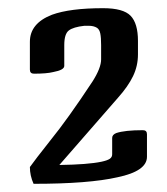

<svg xmlns="http://www.w3.org/2000/svg" viewBox="-20 -742 409 469"><path d="M317 -609V-642Q317 -685 299 -703.5Q281 -722 232 -722Q151 -722 107 -706Q53 -685 53 -640V-572Q53 -562 63 -562Q94 -562 110 -566Q137 -571 137 -581V-632Q137 -659 148 -667.5Q159 -676 186 -679H197Q209 -679 217 -674Q223 -670 225 -660Q227 -650 227 -632V-597Q227 -576 206 -543Q146 -452 103 -399Q65 -351 53 -334Q53 -313 62 -293Q197 -293 267 -309Q339 -324 339 -359V-414Q339 -424 329 -424Q285 -424 264 -417Q254 -413 254 -405V-365Q254 -358 248 -354Q242 -350 228 -347Q195 -340 125 -339L268 -503Q293 -531 305 -556Q317 -581 317 -609Z"/></svg>

Font: Federant
Style: Regular
Weight: 400
Designer: Olexa M. Volochay, Alexei Vanyashin, Otto Ludwig Naegele
Foundry: Cyreal (www.cyreal.org)
Version: Version 1.011; ttfautohint (v1.4.1)